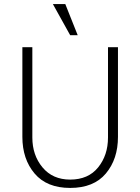

<svg xmlns="http://www.w3.org/2000/svg" viewBox="-20 -912 690 944"><path d="M240 -892H301L362 -739H325ZM139 -236Q139 -149 189 -89Q239 -29 325 -29Q414 -29 462.5 -89Q511 -149 511 -236V-680H560V-239Q560 -130 500.5 -59Q441 12 325 12Q210 12 150 -59Q90 -130 90 -239V-680H139Z"/></svg>

Font: Palanquin Thin
Style: Regular
Weight: 250
Designer: Pria Ravichandran
Version: Version 1.001